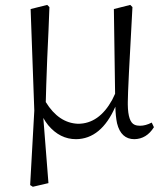

<svg xmlns="http://www.w3.org/2000/svg" viewBox="-20 -543 655 768"><path d="M586.9 -52.7 595.7 -34.2Q566.4 12.7 517.6 13.7Q463.9 13.7 448.2 -49.8Q442.4 -77.1 441.4 -116.2Q384.8 12.7 284.2 13.7Q219.7 13.7 172.9 -42Q161.1 -56.6 153.3 -71.3L173.8 189.5L111.3 204.1L100.6 197.3L117.2 -100.6L102.5 -506.8L168.9 -523.4L177.7 -514.6Q174.8 -430.7 168.9 -309.6Q164.1 -185.5 163.1 -134.8Q214.8 -50.8 292 -47.9Q376 -47.9 428.7 -143.6Q434.6 -155.3 440.4 -168L435.5 -506.8L501 -523.4L509.8 -514.6Q491.2 -182.6 491.2 -134.8Q491.2 -128.9 491.2 -124Q492.2 -54.7 518.6 -43.9Q527.3 -40 540 -40Q562.5 -40 586.9 -52.7Z"/></svg>

Font: GenYoMin JP Light
Style: Regular
Weight: 300
Version: Version 1.001;PS 1;hotconv 16.6.51;makeotf.lib2.5.65220 DEVE